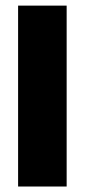

<svg xmlns="http://www.w3.org/2000/svg" viewBox="-20 -680 309 700"><path d="M46 0V-659.5H223V0Z"/></svg>

Font: Anek Gurmukhi Medium ExtraBold
Style: Regular
Weight: 800
Version: Version 1.003